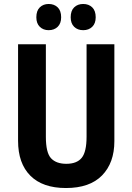

<svg xmlns="http://www.w3.org/2000/svg" viewBox="-20 -937 667 967"><path d="M556 -226Q556 -117 494 -53.5Q432 10 312 10Q195 10 133 -52Q71 -114 71 -228V-714H211V-248Q211 -168 237 -140Q263 -112 314 -112Q367 -112 391.5 -142Q416 -172 416 -249V-714H556ZM163 -850Q163 -883 180.5 -900Q198 -917 225 -917Q253 -917 270.5 -900Q288 -883 288 -850Q288 -819 270.5 -802Q253 -785 225 -785Q198 -785 180.5 -802Q163 -819 163 -850ZM336 -850Q336 -883 353.5 -900Q371 -917 399 -917Q427 -917 444.5 -900Q462 -883 462 -850Q462 -819 444.5 -802Q427 -785 399 -785Q371 -785 353.5 -802Q336 -819 336 -850Z"/></svg>

Font: Noto Sans Malayalam Condensed
Style: Bold
Weight: 700
Width: 3
Designer: Jelle Bosma - Monotype Design Team
Foundry: Monotype Imaging Inc.
Version: Version 2.104; ttfautohint (v1.8.4.7-5d5b)